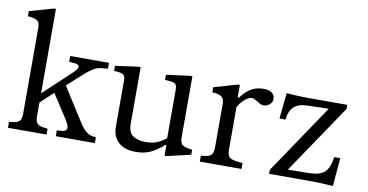

<svg xmlns="http://www.w3.org/2000/svg" viewBox="-77 -1007 2346 1225"><g transform="rotate(10 1096.0 -395.0)"><path d="M26 0V-38L48 -41Q84 -45 95 -59.5Q106 -74 106 -106V-663Q106 -699 85.5 -710Q65 -721 28 -723V-756L182 -800H196V-253L370 -416Q405 -448 402.5 -463.5Q400 -479 361 -481L338 -482V-520H589V-482L563 -480Q523 -478 496 -461Q469 -444 441 -419L343 -330L479 -116Q503 -78 524 -60.5Q545 -43 569 -40L589 -38V0H336V-38L358 -39Q388 -41 396 -52Q404 -63 397.5 -80Q391 -97 379 -116L279 -271L196 -194V-106Q196 -74 207 -59.5Q218 -45 253 -41L276 -38V0Z M854 10Q783 10 743 -26Q703 -62 703 -126V-428Q703 -460 683.5 -467Q664 -474 630 -475V-508L776 -528H793V-164Q793 -103 825.5 -83Q858 -63 906 -63Q947 -63 977 -74.5Q1007 -86 1038 -111V-428Q1038 -460 1018 -467Q998 -474 960 -475V-508L1111 -528H1128V-134Q1128 -102 1140.5 -87.5Q1153 -73 1195 -68L1208 -66V-34L1055 2H1041V-67H1035Q988 -26 948.5 -8Q909 10 854 10Z M1269 0V-38L1291 -41Q1324 -44 1336.5 -58Q1349 -72 1349 -106V-389Q1349 -421 1331.5 -434Q1314 -447 1271 -449V-482L1422 -526H1436V-446H1445Q1466 -478 1502 -503Q1538 -528 1590 -528Q1626 -528 1644.5 -513.5Q1663 -499 1663 -474Q1663 -456 1649.5 -442.5Q1636 -429 1618 -425Q1600 -421 1584 -430L1544 -453Q1529 -461 1512.5 -455Q1496 -449 1481 -435.5Q1466 -422 1455 -407Q1444 -392 1439 -383V-106Q1439 -72 1453.5 -58.5Q1468 -45 1513 -41L1539 -38V0Z M2132 6Q2091 3 2054.5 1.5Q2018 0 1998 0H1718V-26L2021 -475L1880 -471Q1825 -470 1796 -443Q1767 -416 1761 -359H1722L1739 -526Q1775 -524 1805.5 -522Q1836 -520 1873 -520H2133V-494L1831 -47L1972 -49Q2039 -51 2068.5 -78Q2098 -105 2109 -177H2148Z"/></g></svg>

Font: Hedvig Letters Serif 14pt
Style: Regular
Weight: 400
Designer: Alexander Örn & Tor Weibull
Foundry: Kanon Foundry
Version: Version 1.000; ttfautohint (v1.8.4.7-5d5b)